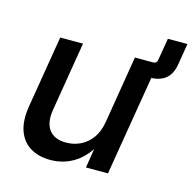

<svg xmlns="http://www.w3.org/2000/svg" viewBox="-98 -747 859 855"><g transform="rotate(15 331.5 -319.5)"><path d="M490.2 -460.4 502 -529.3H536.6Q552.7 -529.3 555.7 -545.4L572.8 -647.9H663.1L646.5 -548.3Q639.2 -503.9 612.3 -482.2Q585.4 -460.4 541.5 -460.4ZM205.6 8.8Q151.9 8.8 113.5 -14.4Q75.2 -37.6 58.8 -83.3Q42.5 -128.9 53.2 -196.3L108.4 -529.3H213.4L160.6 -209.5Q150.9 -148.9 175.5 -116.5Q200.2 -84 253.9 -84Q289.1 -84 320.1 -98.9Q351.1 -113.8 372.8 -144Q394.5 -174.3 401.9 -220.7L452.6 -529.3H558.1L470.2 0H368.7L389.6 -130.4H407.7Q371.6 -59.1 320.6 -25.1Q269.5 8.8 205.6 8.8Z"/></g></svg>

Font: Inter 24pt Medium
Style: Italic
Weight: 500
Italic angle: -9.3988°
Designer: Rasmus Andersson
Foundry: rsms
Version: Version 4.001;git-66647c0bb